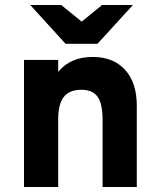

<svg xmlns="http://www.w3.org/2000/svg" viewBox="-20 -752 642 772"><path d="M76.5 0V-511H214V-463Q263 -523 352.5 -523Q436 -523 483 -471.2Q530 -419.5 530 -327V0H392.5V-270.5Q392.5 -334.5 372.5 -362.8Q352.5 -391 307 -391Q259 -391 236.5 -362.2Q214 -333.5 214 -272.5V0ZM243.5 -576 101.5 -732H226L308.5 -665L390.5 -732H514.5L372 -576Z"/></svg>

Font: Overpass ExtraBold
Style: Regular
Weight: 800
Designer: Delve Withrington, Dave Bailey, Thomas Jockin
Foundry: Delve Fonts LLC
Version: Version 4.000; ttfautohint (v1.8.3)